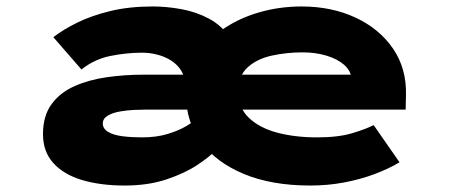

<svg xmlns="http://www.w3.org/2000/svg" viewBox="-20 -564 1408 594"><path d="M366 10Q291 10 234 -7Q177 -24 145 -59.5Q113 -95 113 -149Q113 -205 139 -241Q165 -277 209.5 -297Q254 -317 309.5 -325Q365 -333 424 -333H1074L1068 -301V-320Q1065 -346 1044 -364Q1023 -382 989.5 -392Q956 -402 916 -402Q867 -402 821 -392Q775 -382 746 -355.5Q717 -329 717 -281Q717 -231 750 -199.5Q783 -168 838 -153.5Q893 -139 961 -139Q1027 -139 1070 -152Q1113 -165 1136 -177L1216 -62Q1183 -42 1139 -25.5Q1095 -9 1044.5 0.5Q994 10 940 10Q820 10 734 -26Q648 -62 602 -124.5Q556 -187 556 -266Q556 -331 585 -382.5Q614 -434 664.5 -470Q715 -506 779 -525Q843 -544 913 -544Q1006 -544 1080 -509.5Q1154 -475 1196 -413.5Q1238 -352 1236 -270L1235 -225H435Q420 -225 396.5 -224Q373 -223 350.5 -219Q328 -215 313 -206Q298 -197 298 -182Q298 -166 314.5 -156Q331 -146 359 -142.5Q387 -139 419 -139Q464 -139 498.5 -149.5Q533 -160 556.5 -174Q580 -188 590 -197L647 -99Q630 -80 591 -54Q552 -28 495 -9Q438 10 366 10ZM552 -245V-302Q552 -328 540 -346.5Q528 -365 509 -377Q490 -389 466.5 -395Q443 -401 420 -401Q372 -401 322 -391Q272 -381 232 -349L145 -449Q176 -473 220 -494.5Q264 -516 322 -530Q380 -544 452 -544Q496 -544 542 -535.5Q588 -527 627 -506Q666 -485 690 -449Q714 -413 714 -358V-246Z"/></svg>

Font: Lexend Zetta ExtraBold
Style: Regular
Weight: 800
Designer: Bonnie Shaver-Troup, Thomas Jockin
Foundry: Lexend
Version: Version 1.007